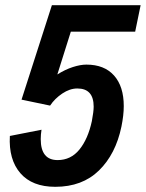

<svg xmlns="http://www.w3.org/2000/svg" viewBox="-20 -710 562 740"><path d="M253 -588 201 -423Q231 -442 260.5 -451.5Q290 -461 313 -461Q382 -461 419.5 -419Q457 -377 457 -301Q457 -266 448 -222Q426 -116 361.5 -53Q297 10 193 10Q104 10 58.5 -42.5Q13 -95 18 -186L140 -210Q137 -191 137 -174Q137 -93 202 -93Q253 -93 286 -133.5Q319 -174 334 -243Q341 -280 341 -299Q341 -369 278 -369Q249 -369 220 -349.5Q191 -330 173 -303L63 -326L180 -690H522L501 -588Z"/></svg>

Font: Decalotype SemiBold Italic
Style: Regular
Weight: 600
Italic angle: -12°
Designer: Alfredo Marco Pradil
Foundry: Alfredo Marco Pradil
Version: Version 1.0